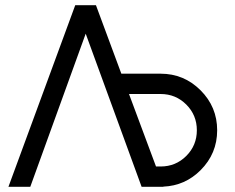

<svg xmlns="http://www.w3.org/2000/svg" viewBox="-20 -720 904 740"><path d="M349.8 -700H270L12.5 0H96.7L310.3 -590.2L525.8 0H609.2L609.7 -0.7Q693.3 -4.3 753 -64Q817 -128 817 -218Q817 -308 753 -372Q689 -436 599 -436H447.7ZM477.2 -357.7H599Q657.3 -357.7 698 -317Q738.7 -276.3 738.7 -218Q738.7 -159.7 698 -119Q657.3 -78.3 599 -78.3H581.3Z"/></svg>

Font: Unageo Variable
Style: Regular
Weight: 300
Designer: Richard Sepsi
Foundry: Richard Sepsi
Version: Version 2.200